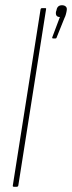

<svg xmlns="http://www.w3.org/2000/svg" viewBox="-20 -714 276 734"><path d="M33 0Q28 0 29 -5L135 -678Q136 -683 141 -683H152Q154 -683 155.5 -682.5Q157 -682 156 -678L50 -5Q49 0 44 0ZM184 -567Q181 -567 180 -568Q179 -569 180 -572L209 -649Q191 -649 194 -669L196 -675Q199 -694 217 -694Q226 -694 231.5 -689Q237 -684 235 -674L234 -668Q233 -664 231.5 -658Q230 -652 226 -644L197 -572Q196 -567 192 -567Z"/></svg>

Font: Sofia Sans Extra Condensed Thin
Style: Italic
Weight: 250
Italic angle: -9°
Version: Version 4.100